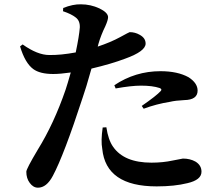

<svg xmlns="http://www.w3.org/2000/svg" viewBox="-20 -829 1040 890"><path d="M510 -434Q607 -499 724 -499Q803 -499 854 -471Q896 -444 896 -409Q896 -366 834 -365Q793 -363 768 -357Q705 -347 646 -325L637 -338Q705 -385 725 -407Q733 -416 720 -421Q687 -432 634 -432Q589 -432 516 -419ZM433 -613Q493 -633 537 -657Q579 -680 581 -680Q606 -680 627 -668Q655 -653 655 -627Q655 -591 560 -557Q497 -533 404 -511Q377 -415 364 -379Q276 -109 225 -14Q196 41 156 41Q134 41 118 19Q102 -2 102 -33Q102 -46 155 -135Q230 -256 284 -413Q293 -440 308 -493Q259 -486 227 -486Q165 -486 134 -509Q96 -537 73 -614L85 -623Q154 -574 208 -574Q261 -573 331 -586Q347 -662 350 -702Q351 -733 331 -748Q311 -764 272 -777L273 -792Q318 -810 355 -809Q400 -809 441 -790Q480 -771 481 -750Q481 -736 468 -707Q448 -666 437 -628ZM473 -239Q482 -180 504 -149Q555 -75 682 -75Q735 -75 781 -85L828 -94Q861 -94 886 -80Q914 -63 914 -33Q914 5 849 20Q789 35 706 35Q471 35 454 -139Q447 -176 456 -238Z"/></svg>

Font: Source Han Serif JP
Style: Bold
Weight: 700
Designer: Ryoko NISHIZUKA  (kana & ideographs); Frank Grießhammer (Latin, Greek & Cyrillic); Wenlong ZHANG  (bopomofo); Sandoll Co
Foundry: Adobe Systems Incorporated
Version: Version 1.000;PS 1;hotconv 16.6.53;makeotf.lib2.5.65590